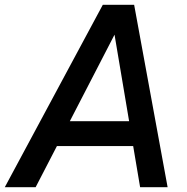

<svg xmlns="http://www.w3.org/2000/svg" viewBox="-59 -783 781 803"><path d="M642 0H527L498 -172H179L90 0H-39L371 -763H502ZM420 -638 233 -276H481Z"/></svg>

Font: Open Sauce One Medium Italic
Style: Regular
Weight: 500
Italic angle: -10°
Designer: Alfredo Marco Pradil
Foundry: Creative Sauce Fz LLC
Version: Version 1.477